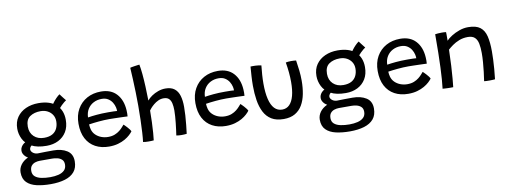

<svg xmlns="http://www.w3.org/2000/svg" viewBox="-72 -1147 4859 1822"><g transform="rotate(-10 2358.0 -236.5)"><path d="M320.5 -115.5Q228 -115.5 173.8 -145.5Q119.5 -175.5 95.8 -223.2Q72 -271 72 -323Q72 -388.5 103.8 -434Q135.5 -479.5 189.5 -503.8Q243.5 -528 310 -528Q422 -528 481.2 -474.2Q540.5 -420.5 540.5 -328Q540.5 -260 511.8 -212.8Q483 -165.5 433.5 -140.5Q384 -115.5 320.5 -115.5ZM295 249.5Q220 249.5 160.2 235.8Q100.5 222 65.8 187.5Q31 153 31 91Q31 51 55.2 17.5Q79.5 -16 124 -36.8Q168.5 -57.5 230 -59.5Q261.5 -60.5 298.2 -61Q335 -61.5 373 -61.5Q452.5 -61.5 504.2 -28.8Q556 4 556 74.5Q556 137 523.8 175.5Q491.5 214 432.8 231.8Q374 249.5 295 249.5ZM302 183.5Q345 183.5 380.8 174.8Q416.5 166 438 145.2Q459.5 124.5 459.5 89Q459.5 58 442 41.5Q424.5 25 399 19Q373.5 13 349 13Q329.5 13 305.8 13Q282 13 261 13Q240 13 228.5 13Q207.5 13 185.2 20Q163 27 148.2 44.8Q133.5 62.5 133.5 95Q133.5 129.5 156.5 148.8Q179.5 168 217.8 175.8Q256 183.5 302 183.5ZM184 -18.5Q127 -28.5 101 -54.5Q75 -80.5 75 -110Q75 -130.5 85.2 -147.5Q95.5 -164.5 111.2 -176Q127 -187.5 145 -191L205 -155.5Q180 -147.5 169.2 -135Q158.5 -122.5 158.5 -109Q158.5 -90.5 178 -74.8Q197.5 -59 230 -59ZM309.5 -194.5Q358.5 -194.5 389 -211.8Q419.5 -229 434.2 -259.8Q449 -290.5 449 -329.5Q449 -364.5 432.2 -391.2Q415.5 -418 386 -433.8Q356.5 -449.5 318 -449.5Q256.5 -449.5 215.2 -421.2Q174 -393 174 -326Q174 -266 211.5 -230.2Q249 -194.5 309.5 -194.5ZM486.5 -419 431 -465Q439 -484.5 454.8 -506Q470.5 -527.5 489 -546.5Q507.5 -565.5 523.5 -576Q528.5 -569.5 538.2 -556.2Q548 -543 558.5 -530Q569 -517 575 -509.5Q567 -504.5 554 -494Q541 -483.5 527.5 -470Q514 -456.5 502.8 -443Q491.5 -429.5 486.5 -419Z M1135 -111.5Q1125 -97.5 1105.5 -79.2Q1086 -61 1057 -44.2Q1028 -27.5 989.5 -16.5Q951 -5.5 902.5 -5.5Q827.5 -5.5 771 -36Q714.5 -66.5 683.5 -125.2Q652.5 -184 652.5 -268.5Q652.5 -349.5 686.2 -409Q720 -468.5 779 -501Q838 -533.5 914.5 -533.5Q1010.5 -533.5 1064.2 -475Q1118 -416.5 1124 -318Q1125 -302 1125 -287.2Q1125 -272.5 1123.5 -257Q1117 -257.5 1096.8 -258.2Q1076.5 -259 1049.5 -259.8Q1022.5 -260.5 995.2 -261.2Q968 -262 948.5 -262Q898 -262 845 -257Q792 -252 750.5 -245.5Q751 -232.5 753 -220Q755 -207.5 758 -196Q766.5 -165.5 789 -143.2Q811.5 -121 842.8 -109Q874 -97 909 -97Q946 -97 973.5 -108Q1001 -119 1020.8 -135Q1040.5 -151 1052.8 -165.5Q1065 -180 1071.5 -187Q1074.5 -184.5 1083.2 -176.2Q1092 -168 1102.2 -156.5Q1112.5 -145 1121.8 -133.2Q1131 -121.5 1135 -111.5ZM752 -312.5Q788 -318.5 836.8 -323Q885.5 -327.5 947.5 -327.5Q980 -327.5 1002.8 -326.8Q1025.5 -326 1034.5 -325Q1034.5 -341.5 1030.5 -360Q1025 -385 1010.5 -408.5Q996 -432 971.2 -447.8Q946.5 -463.5 909 -463.5Q866 -463.5 830.8 -445.2Q795.5 -427 774.5 -393.2Q753.5 -359.5 752 -312.5Z M1328.5 10Q1320 11 1306.2 11.5Q1292.5 12 1278 12Q1262.5 12 1247.5 10.8Q1232.5 9.5 1226 7.5Q1230.5 -27.5 1233.8 -81.5Q1237 -135.5 1239 -201.5Q1241 -267.5 1241 -338.5Q1241 -403 1239.2 -468.8Q1237.5 -534.5 1234.5 -595.5Q1231.5 -656.5 1228.5 -707Q1232 -708.5 1243.8 -710.8Q1255.5 -713 1270.2 -715.2Q1285 -717.5 1298.5 -719.2Q1312 -721 1319 -721.5Q1326.5 -684 1331.8 -627.8Q1337 -571.5 1340 -505.2Q1343 -439 1344 -371Q1361 -392.5 1389.2 -411.8Q1417.5 -431 1452 -443.2Q1486.5 -455.5 1522.5 -455.5Q1577.5 -455.5 1609.2 -430.5Q1641 -405.5 1654.2 -360.5Q1667.5 -315.5 1667.5 -254Q1667.5 -216.5 1664.8 -171.5Q1662 -126.5 1657.2 -81.2Q1652.5 -36 1647.5 3Q1636 4.5 1623.2 5.2Q1610.5 6 1597.5 6Q1584 6 1570.8 4.8Q1557.5 3.5 1547.5 1.5Q1551 -22.5 1555 -52.8Q1559 -83 1562.5 -115.2Q1566 -147.5 1568.2 -178.5Q1570.5 -209.5 1570.5 -236Q1570.5 -275.5 1563.8 -305Q1557 -334.5 1539.5 -350.8Q1522 -367 1489 -367Q1461.5 -367 1437 -355.5Q1412.5 -344 1392.8 -327.5Q1373 -311 1360.2 -296.2Q1347.5 -281.5 1343.5 -275Q1343.5 -220 1341.2 -163Q1339 -106 1335.5 -59.8Q1332 -13.5 1328.5 10Z M2261.5 -111.5Q2251.5 -97.5 2232 -79.2Q2212.5 -61 2183.5 -44.2Q2154.5 -27.5 2116 -16.5Q2077.5 -5.5 2029 -5.5Q1954 -5.5 1897.5 -36Q1841 -66.5 1810 -125.2Q1779 -184 1779 -268.5Q1779 -349.5 1812.8 -409Q1846.5 -468.5 1905.5 -501Q1964.5 -533.5 2041 -533.5Q2137 -533.5 2190.8 -475Q2244.5 -416.5 2250.5 -318Q2251.5 -302 2251.5 -287.2Q2251.5 -272.5 2250 -257Q2243.5 -257.5 2223.2 -258.2Q2203 -259 2176 -259.8Q2149 -260.5 2121.8 -261.2Q2094.5 -262 2075 -262Q2024.5 -262 1971.5 -257Q1918.5 -252 1877 -245.5Q1877.5 -232.5 1879.5 -220Q1881.5 -207.5 1884.5 -196Q1893 -165.5 1915.5 -143.2Q1938 -121 1969.2 -109Q2000.5 -97 2035.5 -97Q2072.5 -97 2100 -108Q2127.5 -119 2147.2 -135Q2167 -151 2179.2 -165.5Q2191.5 -180 2198 -187Q2201 -184.5 2209.8 -176.2Q2218.5 -168 2228.8 -156.5Q2239 -145 2248.2 -133.2Q2257.5 -121.5 2261.5 -111.5ZM1878.5 -312.5Q1914.5 -318.5 1963.2 -323Q2012 -327.5 2074 -327.5Q2106.5 -327.5 2129.2 -326.8Q2152 -326 2161 -325Q2161 -341.5 2157 -360Q2151.5 -385 2137 -408.5Q2122.5 -432 2097.8 -447.8Q2073 -463.5 2035.5 -463.5Q1992.5 -463.5 1957.2 -445.2Q1922 -427 1901 -393.2Q1880 -359.5 1878.5 -312.5Z M2691 -500Q2698.5 -502 2712.8 -503.5Q2727 -505 2741.5 -505Q2753.5 -505 2767.8 -504.2Q2782 -503.5 2790.5 -502Q2798.5 -453.5 2804 -403Q2809.5 -352.5 2809.5 -303.5Q2809.5 -236.5 2798 -177Q2786.5 -117.5 2760.2 -72.2Q2734 -27 2689.8 -1Q2645.5 25 2580 25Q2508.5 25 2462.5 -3.2Q2416.5 -31.5 2391 -81.8Q2365.5 -132 2355.2 -197.5Q2345 -263 2345 -337.5Q2345 -383 2348 -429.5Q2351 -476 2354.5 -520.5Q2363.5 -521 2377.2 -521Q2391 -521 2402 -520.5Q2417.5 -519.5 2432.8 -517.8Q2448 -516 2458 -513Q2453 -468 2450 -424Q2447 -380 2447 -339Q2447 -251 2461.8 -190Q2476.5 -129 2506.2 -97.5Q2536 -66 2581 -66Q2623 -66 2651.2 -94.5Q2679.5 -123 2694 -177.2Q2708.5 -231.5 2708.5 -309.5Q2708.5 -354 2704 -402.8Q2699.5 -451.5 2691 -500Z M3203.5 -115.5Q3111 -115.5 3056.8 -145.5Q3002.5 -175.5 2978.8 -223.2Q2955 -271 2955 -323Q2955 -388.5 2986.8 -434Q3018.5 -479.5 3072.5 -503.8Q3126.5 -528 3193 -528Q3305 -528 3364.2 -474.2Q3423.5 -420.5 3423.5 -328Q3423.5 -260 3394.8 -212.8Q3366 -165.5 3316.5 -140.5Q3267 -115.5 3203.5 -115.5ZM3178 249.5Q3103 249.5 3043.2 235.8Q2983.5 222 2948.8 187.5Q2914 153 2914 91Q2914 51 2938.2 17.5Q2962.5 -16 3007 -36.8Q3051.5 -57.5 3113 -59.5Q3144.5 -60.5 3181.2 -61Q3218 -61.5 3256 -61.5Q3335.5 -61.5 3387.2 -28.8Q3439 4 3439 74.5Q3439 137 3406.8 175.5Q3374.5 214 3315.8 231.8Q3257 249.5 3178 249.5ZM3185 183.5Q3228 183.5 3263.8 174.8Q3299.5 166 3321 145.2Q3342.5 124.5 3342.5 89Q3342.5 58 3325 41.5Q3307.5 25 3282 19Q3256.5 13 3232 13Q3212.5 13 3188.8 13Q3165 13 3144 13Q3123 13 3111.5 13Q3090.5 13 3068.2 20Q3046 27 3031.2 44.8Q3016.5 62.5 3016.5 95Q3016.5 129.5 3039.5 148.8Q3062.5 168 3100.8 175.8Q3139 183.5 3185 183.5ZM3067 -18.5Q3010 -28.5 2984 -54.5Q2958 -80.5 2958 -110Q2958 -130.5 2968.2 -147.5Q2978.5 -164.5 2994.2 -176Q3010 -187.5 3028 -191L3088 -155.5Q3063 -147.5 3052.2 -135Q3041.5 -122.5 3041.5 -109Q3041.5 -90.5 3061 -74.8Q3080.5 -59 3113 -59ZM3192.5 -194.5Q3241.5 -194.5 3272 -211.8Q3302.5 -229 3317.2 -259.8Q3332 -290.5 3332 -329.5Q3332 -364.5 3315.2 -391.2Q3298.5 -418 3269 -433.8Q3239.5 -449.5 3201 -449.5Q3139.5 -449.5 3098.2 -421.2Q3057 -393 3057 -326Q3057 -266 3094.5 -230.2Q3132 -194.5 3192.5 -194.5ZM3369.5 -419 3314 -465Q3322 -484.5 3337.8 -506Q3353.5 -527.5 3372 -546.5Q3390.5 -565.5 3406.5 -576Q3411.5 -569.5 3421.2 -556.2Q3431 -543 3441.5 -530Q3452 -517 3458 -509.5Q3450 -504.5 3437 -494Q3424 -483.5 3410.5 -470Q3397 -456.5 3385.8 -443Q3374.5 -429.5 3369.5 -419Z M4018 -111.5Q4008 -97.5 3988.5 -79.2Q3969 -61 3940 -44.2Q3911 -27.5 3872.5 -16.5Q3834 -5.5 3785.5 -5.5Q3710.5 -5.5 3654 -36Q3597.5 -66.5 3566.5 -125.2Q3535.5 -184 3535.5 -268.5Q3535.5 -349.5 3569.2 -409Q3603 -468.5 3662 -501Q3721 -533.5 3797.5 -533.5Q3893.5 -533.5 3947.2 -475Q4001 -416.5 4007 -318Q4008 -302 4008 -287.2Q4008 -272.5 4006.5 -257Q4000 -257.5 3979.8 -258.2Q3959.5 -259 3932.5 -259.8Q3905.5 -260.5 3878.2 -261.2Q3851 -262 3831.5 -262Q3781 -262 3728 -257Q3675 -252 3633.5 -245.5Q3634 -232.5 3636 -220Q3638 -207.5 3641 -196Q3649.5 -165.5 3672 -143.2Q3694.5 -121 3725.8 -109Q3757 -97 3792 -97Q3829 -97 3856.5 -108Q3884 -119 3903.8 -135Q3923.5 -151 3935.8 -165.5Q3948 -180 3954.5 -187Q3957.5 -184.5 3966.2 -176.2Q3975 -168 3985.2 -156.5Q3995.5 -145 4004.8 -133.2Q4014 -121.5 4018 -111.5ZM3635 -312.5Q3671 -318.5 3719.8 -323Q3768.5 -327.5 3830.5 -327.5Q3863 -327.5 3885.8 -326.8Q3908.5 -326 3917.5 -325Q3917.5 -341.5 3913.5 -360Q3908 -385 3893.5 -408.5Q3879 -432 3854.2 -447.8Q3829.5 -463.5 3792 -463.5Q3749 -463.5 3713.8 -445.2Q3678.5 -427 3657.5 -393.2Q3636.5 -359.5 3635 -312.5Z M4215 6.5Q4205.5 6.5 4192 6.8Q4178.5 7 4165 6.5Q4152.5 6 4136.5 5.2Q4120.5 4.5 4113 3.5Q4118 -38 4121.8 -87.2Q4125.5 -136.5 4128 -198.2Q4130.5 -260 4132 -338.8Q4133.5 -417.5 4133.5 -518Q4145.5 -520 4162.2 -521.2Q4179 -522.5 4196.5 -522.5Q4207.5 -522.5 4218.8 -522Q4230 -521.5 4238.5 -520Q4239 -514.5 4239.2 -500Q4239.5 -485.5 4239.2 -468Q4239 -450.5 4239 -437Q4257.5 -457.5 4291.5 -479Q4325.5 -500.5 4367.5 -515.2Q4409.5 -530 4452 -530Q4528 -530 4567.5 -499.8Q4607 -469.5 4621.2 -410.5Q4635.5 -351.5 4635.5 -264Q4635.5 -230 4633.8 -187Q4632 -144 4628.2 -96Q4624.5 -48 4618.5 1.5Q4611.5 2.5 4597.2 3.2Q4583 4 4567 4Q4551 4 4536.5 3.5Q4522 3 4513.5 1.5Q4520 -41 4525.5 -87.2Q4531 -133.5 4534.5 -179.2Q4538 -225 4538 -265.5Q4538 -317.5 4530.2 -356.5Q4522.5 -395.5 4499.8 -417Q4477 -438.5 4433 -438.5Q4387.5 -438.5 4349.5 -423.5Q4311.5 -408.5 4283.2 -388Q4255 -367.5 4237.5 -351.5Q4235.5 -267 4231.5 -196.5Q4227.5 -126 4223 -74Q4218.5 -22 4215 6.5Z"/></g></svg>

Font: Grandstander Thin
Style: Regular
Weight: 400
Version: Version 1.200